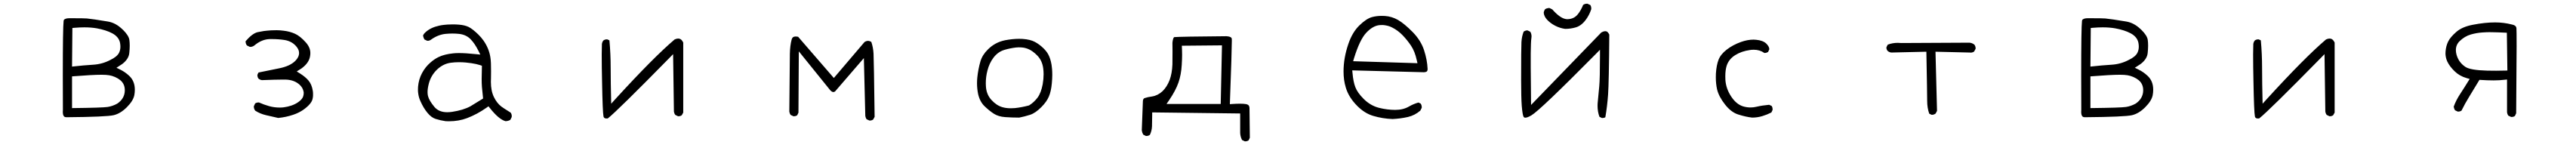

<svg xmlns="http://www.w3.org/2000/svg" viewBox="-20 -648 14040 790"><path d="M372.6 -59.1V-231.9Q483.4 -240.7 533.2 -240.7Q559.1 -240.7 575 -238Q590.8 -235.4 606.7 -228.5Q622.6 -221.7 635.3 -211.4Q660.2 -190.9 660.2 -156.7Q660.2 -111.3 619.1 -83.5Q593.3 -69.3 566.2 -65.2Q539.1 -61 372.6 -59.1ZM427.7 -548.3 360.4 -548.8Q348.6 -548.8 340.8 -546.9Q331.1 -543.9 328.1 -539.1Q327.1 -537.6 326.7 -534.7Q322.3 -495.1 322.3 -236.8Q322.3 -154.8 322.8 -50.8V-50.3Q322.3 -43.5 322.3 -38.6Q322.3 -20.5 329.1 -13.7Q333.5 -9.3 342.8 -9.3Q560.1 -11.2 599.6 -20.5Q636.7 -29.3 671.1 -63.7Q705.6 -98.1 711.9 -128.9Q714.8 -144 714.8 -159.2Q714.8 -207 683.6 -235.4Q661.6 -255.9 635.7 -268.6L614.7 -278.8Q638.2 -293.9 641.8 -296.4Q645.5 -298.8 648.9 -301.3Q681.6 -327.6 684.6 -358.9Q687 -381.3 687 -398.9Q687 -416.5 685.1 -430.2Q682.1 -453.6 651.4 -484.4L646 -489.3Q609.9 -523.9 567.4 -530.8Q485.4 -544.4 453.6 -547.4Q439.5 -548.3 427.7 -548.3ZM581.1 -321.3H581.5Q581.1 -321.3 581.1 -321.3ZM439.5 -499Q476.6 -499 507.3 -493.7Q558.1 -484.4 591.3 -466.8Q627.9 -447.3 634.3 -414.1Q636.2 -403.3 636.2 -393.6Q636.2 -375.5 628.9 -360.8Q618.2 -338.9 581.1 -321.3Q537.6 -298.3 487.5 -295.4Q437.5 -292.5 372.6 -285.2L374.5 -495.6L386.7 -496.6Q414.6 -499 439.5 -499Z M1684.6 -153.8Q1679.2 -188.5 1660.6 -210Q1644.5 -229 1615.2 -247.6L1597.2 -258.8Q1619.1 -272.5 1623 -275.1Q1627 -277.8 1630.4 -280.8Q1664.6 -308.1 1669.9 -342.3Q1671.4 -350.1 1671.4 -360.1Q1671.4 -370.1 1668 -381.3Q1662.1 -399.4 1647.5 -416Q1616.2 -451.2 1588.1 -463.9Q1560.1 -476.6 1527.3 -480.5Q1505.9 -483.4 1487.5 -483.4Q1469.2 -483.4 1457.5 -482.7Q1445.8 -481.9 1436.5 -481Q1427.2 -480 1418 -479Q1400.4 -476.1 1383.8 -472.7Q1355 -465.8 1318.4 -423.3Q1318.4 -423.3 1318.4 -422.9Q1318.4 -409.7 1325.7 -400.4L1340.3 -393.1Q1341.8 -392.6 1345.5 -392.6Q1349.1 -392.6 1354.7 -394.3Q1360.4 -396 1365.7 -399.9Q1406.2 -434.1 1450.7 -435.1Q1456.5 -435.1 1462.4 -435.1Q1497.6 -435.1 1530.3 -430.2Q1572.8 -423.3 1597.2 -392.1Q1609.9 -376 1609.9 -359.4Q1609.9 -336.9 1589.4 -316.4Q1560.1 -287.1 1499.5 -275.4L1388.7 -252.9L1383.3 -241.7Q1382.8 -240.2 1382.8 -239.3Q1382.8 -227.1 1389.2 -219.2Q1397.5 -212.9 1407.7 -211.4Q1482.4 -214.4 1520 -214.4Q1529.3 -214.4 1536.6 -214.4Q1585.9 -212.9 1615.2 -184.1Q1629.9 -169.4 1633.8 -151.4Q1635.3 -146 1635.3 -142.1Q1635.3 -130.9 1631.8 -121.6Q1627.9 -111.3 1617.7 -101.6Q1590.8 -76.7 1546.4 -66.9Q1525.9 -62 1504.9 -62Q1473.6 -62 1445.6 -70.1Q1417.5 -78.1 1392.1 -89.4Q1390.6 -89.8 1389.6 -89.8Q1378.4 -89.8 1370.6 -84.5L1363.8 -69.8Q1363.3 -68.8 1363.3 -67.9Q1363.3 -55.2 1371.1 -44.9Q1397.9 -27.8 1429.9 -20.5Q1461.9 -13.2 1496.1 -5.4Q1538.1 -9.3 1577.1 -22.5Q1626.5 -38.6 1661.6 -73.7Q1681.2 -93.3 1684.1 -111.8Q1686 -122.1 1686 -127.4Q1686 -132.8 1686 -134.3Q1686 -135.7 1686 -138.2Q1686 -140.6 1685.8 -143.3Q1685.5 -146 1685.3 -148.7Q1685.1 -151.4 1684.6 -153.8Z M2443.8 -38.6Q2430.2 -36.6 2417 -36.6Q2371.1 -36.6 2346.7 -66.4Q2318.8 -100.1 2312.5 -125Q2310.1 -134.8 2310.1 -146.5Q2310.1 -166 2317.4 -193.8Q2329.1 -237.3 2361.8 -269Q2395.5 -300.8 2437 -306.2Q2459 -309.1 2480.2 -309.1Q2501.5 -309.1 2518.8 -307.4Q2536.1 -305.7 2549.3 -303.7Q2576.2 -299.8 2597.2 -293L2606.4 -289.6Q2605 -242.7 2605 -218.3Q2605 -193.8 2606.4 -175Q2607.9 -156.2 2612.8 -111.3L2544.4 -69.3Q2505.4 -47.9 2443.8 -38.6ZM2307.1 -426.3Q2308.6 -425.8 2312.3 -425.8Q2315.9 -425.8 2320.8 -427.5Q2325.7 -429.2 2330.6 -433.1Q2367.2 -459 2407.7 -463.4Q2427.2 -465.3 2445.8 -465.3Q2464.4 -465.3 2481.9 -463.4Q2521 -459 2544.9 -434.1Q2567.4 -411.1 2586.9 -372.1L2597.7 -350.6L2573.7 -353Q2517.6 -358.9 2481.4 -358.9Q2463.4 -358.9 2450.2 -357.4Q2401.9 -352.5 2370.6 -337.4Q2348.1 -326.7 2326.2 -307.6Q2298.3 -283.7 2280 -249.8Q2261.7 -215.8 2258.3 -174.8Q2257.8 -167 2257.8 -157.2Q2257.8 -147.5 2259.8 -135.3Q2262.7 -115.7 2271 -97.7Q2287.6 -59.6 2310.1 -32.7Q2331.1 -7.3 2354.5 0Q2380.9 8.3 2408.7 12.2Q2418 12.7 2427.2 12.7Q2480 12.7 2525.4 -4.4Q2580.6 -25.4 2631.8 -61.5L2642.1 -68.8L2649.9 -59.1Q2698.7 2.4 2734.9 12.2Q2750.5 11.7 2761.2 4.9L2768.6 -9.8Q2769 -13.2 2769 -15.6Q2769 -26.9 2762.7 -34.7Q2743.7 -46.4 2729.5 -55.7Q2715.3 -64.9 2712.4 -67.4Q2688 -85.9 2671.6 -119.6Q2655.3 -153.3 2655.3 -201.7Q2655.3 -205.6 2655.8 -220.2Q2656.2 -234.9 2656.2 -259.3Q2656.2 -283.7 2655.5 -303.2Q2654.8 -322.8 2652.3 -337.4Q2644.5 -384.8 2615.2 -426.8Q2602.5 -444.8 2586.4 -460.4Q2555.7 -490.2 2534.2 -501Q2513.2 -511.2 2481.4 -513.7Q2464.8 -515.1 2447.8 -515.1Q2430.7 -515.1 2418.5 -514.2Q2406.2 -513.2 2399.4 -512.5Q2392.6 -511.7 2386.2 -510.7Q2379.9 -509.8 2374 -508.3Q2328.1 -498.5 2300.3 -473.6Q2287.6 -462.4 2285.6 -453.6Q2287.6 -442.4 2293 -433.1Z M3260.3 -408.2Q3259.3 -384.3 3259.3 -351.6Q3259.3 -286.1 3261.2 -201.7Q3264.2 -37.6 3269 -13.7Q3270 -8.8 3272.5 -6.8Q3276.4 -2.4 3286.6 -2.4Q3289.6 -2.4 3292.5 -2.9Q3346.7 -45.9 3626.5 -330.6L3648.4 -353L3652.8 -41Q3654.3 -29.8 3660.2 -22L3674.3 -15.1Q3675.8 -14.6 3676.8 -14.6Q3688.5 -14.6 3695.8 -20.5L3703.6 -34.7V-416Q3695.3 -434.1 3683.1 -437Q3680.2 -438 3676.3 -438Q3667.5 -438 3656.7 -433.1Q3542 -335.9 3333 -107.4L3311 -83Q3308.1 -198.2 3308.1 -278.3Q3308.1 -354 3301.3 -428.2L3290.5 -433.1Q3289.1 -433.6 3288.1 -433.6Q3275.9 -433.6 3268.1 -427.2Q3261.7 -418.9 3260.3 -408.2Z M4719.7 8.8Q4731.4 8.8 4738.8 2.9L4746.6 -11.2Q4742.7 -317.4 4740.7 -356Q4738.8 -390.1 4728.5 -419.9Q4719.2 -425.3 4710.4 -425.3Q4701.2 -425.3 4691.4 -418.9L4524.4 -223.1L4329.6 -447.8Q4322.8 -449.2 4317.4 -449.2Q4305.7 -449.2 4300.3 -443.8Q4296.4 -439.9 4294.4 -432.6Q4285.6 -399.4 4284.7 -355.5Q4283.7 -311.5 4281.7 -40Q4283.2 -29.8 4288.6 -22L4303.2 -15.1Q4304.7 -14.6 4305.7 -14.6Q4316.9 -14.6 4324.7 -20L4331.5 -34.2L4333.5 -368.2L4504.9 -156.2Q4514.2 -146.5 4521.5 -146.5Q4526.4 -146.5 4531.2 -149.9L4688 -331.5L4695.8 -16.6Q4697.3 -6.3 4702.6 1.5L4717.3 8.3Q4718.8 8.8 4719.7 8.8Z M5488.3 -58.1Q5462.9 -58.1 5441.4 -64.5Q5409.7 -74.2 5382.8 -104Q5355 -134.3 5353 -180.2Q5352.5 -187 5352.5 -194.3Q5352.5 -229.5 5361.3 -263.2Q5371.6 -303.7 5394.5 -334Q5418.9 -365.7 5453.1 -376Q5484.4 -385.3 5517.1 -389.2Q5526.9 -390.1 5532.2 -390.1Q5548.3 -390.1 5559.3 -388.2Q5570.3 -386.2 5581.8 -381.8Q5593.3 -377.4 5606 -368.7Q5620.1 -358.9 5633.3 -345.2Q5660.2 -317.4 5665.5 -274.9Q5667.5 -259.8 5667.5 -243.2Q5667.5 -217.3 5662.6 -189Q5653.8 -142.1 5634.3 -115.7Q5614.3 -89.8 5589.8 -74.7L5588.4 -73.7Q5548.3 -63 5511.2 -59.1Q5499.5 -58.1 5488.3 -58.1ZM5712.4 -194.3Q5714.8 -220.2 5714.8 -239.5Q5714.8 -258.8 5713.6 -271.7Q5712.4 -284.7 5710.9 -294.9Q5705.1 -329.1 5692.9 -351.6Q5683.6 -368.2 5668.5 -383.3Q5645.5 -406.2 5619.6 -419.9Q5594.7 -433.1 5552.7 -436Q5543.5 -436.5 5534.2 -436.5Q5498.5 -436.5 5457.5 -428.7Q5402.3 -417.5 5363.3 -377.9Q5333.5 -348.6 5323.2 -313.5Q5311 -272 5306.2 -225.1Q5304.7 -210 5304.7 -194.8Q5304.7 -165 5310.5 -136.2Q5319.8 -94.7 5345.2 -69.8Q5372.6 -43.5 5397 -28.1Q5421.4 -12.7 5457.8 -10Q5494.1 -7.3 5534.7 -7.3Q5564.9 -13.2 5593.8 -22.5Q5622.6 -31.7 5655.3 -64.5Q5684.1 -93.3 5696.3 -122.1Q5708.5 -150.9 5712.4 -194.3Z M6337.4 -81.5 6351.6 -102.1Q6387.7 -155.3 6402.6 -198.5Q6417.5 -241.7 6420.4 -294.4Q6422.4 -327.1 6422.4 -348.9Q6422.4 -370.6 6420.9 -398.9L6639.6 -400.9L6632.8 -81.5ZM6370.1 -368.2 6369.6 -297.4Q6367.7 -248.5 6354.5 -212.4Q6340.3 -175.3 6315.9 -151.4Q6290 -127.4 6259.3 -122.6Q6233.9 -119.1 6217.3 -113.3Q6214.8 -112.3 6213.4 -110.4Q6208.5 -106 6208.5 -92.8V-92.3L6202.6 62Q6204.1 74.2 6210.4 85.4L6224.1 92.3Q6225.6 92.8 6226.6 92.8Q6238.3 92.8 6246.6 86.9Q6257.3 65.4 6258.3 39.6Q6259.3 9.8 6259.3 -22.5V-35.6L6738.8 -29.8V64.9Q6738.8 68.4 6738.8 75.2Q6738.8 82 6741 92.8Q6743.2 103.5 6749 114.7L6763.2 121.6Q6764.6 122.1 6766.8 122.1Q6769 122.1 6772.5 121.6Q6778.8 120.6 6784.7 116.7L6791.5 102.5L6789.6 -61Q6788.6 -70.3 6784.2 -74.7Q6780.3 -78.6 6772 -80.6Q6758.3 -83 6738.8 -83Q6719.2 -83 6697.3 -81.5L6682.6 -80.6Q6693.4 -375 6693.4 -425.8Q6693.4 -432.1 6693.1 -436Q6692.9 -439.9 6690.2 -442.9Q6687.5 -445.8 6680.7 -448Q6673.8 -450.2 6662.6 -450.7Q6412.1 -448.7 6379.4 -445.8Q6378.9 -445.8 6378.4 -445.3Q6372.1 -439 6369.6 -414.6Q6370.1 -394 6370.1 -368.2Z M7499 -511.2Q7504.9 -511.7 7513.7 -511.7Q7522.5 -511.7 7534.2 -509.3Q7551.3 -506.3 7567.4 -498Q7598.6 -482.4 7624.3 -455.8Q7649.9 -429.2 7670.4 -398.4Q7690.9 -367.7 7701.2 -320.3L7705.1 -303.7L7354.5 -314.5L7359.4 -331.1Q7390.6 -431.6 7425.3 -468.8Q7461.4 -507.8 7499 -511.2ZM7509.8 -561.5Q7481.4 -561.5 7456.5 -554.7Q7425.8 -545.9 7388.2 -509.3Q7350.1 -472.2 7328.6 -409.2Q7302.2 -332.5 7302.2 -258.8Q7302.2 -210.9 7314.5 -170.9Q7330.1 -117.7 7377.4 -70.3Q7417.5 -30.3 7463.9 -16.6Q7514.6 -1.5 7569.3 0.5Q7612.8 -1.5 7653.3 -10.7Q7690.9 -19.5 7720.7 -45.4L7728 -60.1Q7728.5 -61.5 7728.5 -62.5Q7728.5 -74.7 7722.7 -83.5L7710.4 -89.4Q7683.6 -82 7659.2 -67.9Q7627.4 -49.3 7584 -49.3Q7540.5 -49.3 7495.6 -60.5Q7448.7 -72.3 7411.6 -109.4Q7377.9 -143.1 7366.5 -173.1Q7355 -203.1 7351.1 -250L7349.6 -264.6Q7737.8 -254.4 7741 -254.4Q7744.1 -254.4 7749 -255.6Q7753.9 -256.8 7755.6 -258.5Q7757.3 -260.3 7758.3 -261.7Q7760.3 -265.6 7760.3 -272.5Q7758.3 -321.3 7741 -374.5Q7723.6 -427.7 7679.2 -473.1Q7633.3 -519.5 7599.4 -539.1Q7565.4 -558.6 7527.3 -561Q7518.6 -561.5 7509.8 -561.5Z M8652.3 -601.1Q8652.3 -612.8 8647 -620.6L8632.3 -627.4Q8630.9 -627.9 8629.9 -627.9Q8616.7 -627.9 8607.9 -621.1Q8595.7 -590.8 8578.6 -569.8Q8558.1 -544.4 8522.9 -543.5Q8522 -543.5 8519.5 -543.5Q8517.1 -543.5 8512.7 -544.4Q8481.4 -549.8 8439.9 -596.7L8425.3 -604Q8423.8 -604.5 8421.4 -604.5Q8418.9 -604.5 8415.5 -603.5Q8407.7 -602.5 8400.9 -598.1Q8394.5 -589.4 8393.1 -578.6Q8395 -558.6 8411.1 -541Q8429.2 -521.5 8455.1 -508.1Q8481 -494.6 8509.8 -490.7Q8540.5 -490.7 8568.4 -499Q8603.5 -509.3 8630.4 -551.8Q8643.6 -572.3 8651.9 -597.2Q8652.3 -599.1 8652.3 -601.1ZM8711.9 -4.9Q8722.2 -4.9 8729 -9.3Q8739.3 -68.8 8743.9 -133.5Q8748.5 -198.2 8750.5 -459.5Q8746.6 -467.8 8741.5 -472.9Q8736.3 -478 8728.5 -478Q8719.2 -478 8706.5 -470.7L8324.2 -76.2Q8322.3 -228 8322.3 -281Q8322.3 -334 8322.3 -357.4Q8323.2 -424.3 8325.7 -438.5Q8326.7 -443.8 8326.7 -449.2Q8326.7 -464.4 8319.8 -475.1L8306.2 -481.9Q8305.2 -482.4 8301.8 -482.4Q8298.3 -482.4 8293.5 -480.7Q8288.6 -479 8283.7 -475.6Q8273.4 -449.2 8271.7 -418.2Q8270 -387.2 8270 -213.4Q8270 -117.2 8273.4 -71.3Q8277.8 -19 8284.2 -10.3Q8287.1 -6.8 8292.5 -6.8Q8304.7 -6.8 8326.7 -20Q8375.5 -49.3 8677.2 -354L8699.7 -377V-344.7Q8699.7 -219.2 8695.8 -178.2L8688 -96.2Q8686.5 -84 8686.5 -71.8Q8686.5 -39.6 8696.8 -11.7L8709.5 -5.4Q8710.9 -4.9 8711.9 -4.9Z M9622.6 -379.4Q9622.6 -393.6 9606.9 -409.7Q9588.9 -427.7 9551.3 -431.2Q9543.9 -432.1 9536.6 -432.1Q9503.9 -432.1 9468.3 -419.4Q9423.3 -403.3 9390.1 -377.4Q9357.4 -352.1 9345.9 -322.5Q9334.5 -293 9331.5 -247.1Q9331.1 -236.8 9331.1 -226.1Q9331.1 -191.9 9337.9 -161.1Q9347.2 -122.1 9380.9 -79.1Q9414.1 -36.6 9452.6 -24.4Q9493.7 -11.2 9528.8 -7.3Q9558.1 -7.3 9585 -15.6Q9610.8 -23.4 9633.8 -35.2L9640.1 -48.3Q9640.6 -49.8 9640.6 -53.2Q9640.6 -56.6 9639.4 -61.5Q9638.2 -66.4 9635.3 -70.8L9621.6 -77.1Q9583.5 -73.7 9552.7 -66.4Q9536.6 -62.5 9520.5 -62.5Q9500 -62.5 9480 -68.4Q9442.9 -79.6 9414.8 -122.1Q9386.7 -164.6 9383.3 -211.9Q9382.8 -222.7 9382.8 -232.4Q9382.8 -266.1 9390.1 -289.6Q9401.9 -326.2 9437.5 -348.1Q9471.2 -369.1 9517.1 -375.5Q9527.3 -377 9538.1 -377Q9570.8 -377 9595.7 -359.4Q9596.2 -359.4 9599.4 -359.4Q9602.5 -359.4 9606.9 -360.8Q9611.3 -362.3 9615.7 -364.7Q9622.6 -379.4 9622.6 -379.4Z M10508.3 -22.5Q10520.5 -22.5 10529.3 -29.8L10536.6 -43.9L10528.3 -366.2L10714.8 -361.8Q10717.8 -361.3 10720.2 -361.3Q10722.7 -361.3 10725.6 -361.8Q10732.9 -362.8 10738.8 -367.2L10746.6 -381.8Q10747.1 -382.8 10747.1 -383.8Q10747.1 -396 10739.7 -405.3Q10728 -414.1 10713.4 -415.5L10340.3 -413.6Q10331.1 -414.6 10323.2 -414.6Q10293.5 -414.6 10268.1 -404.8L10261.2 -391.6Q10260.7 -390.6 10260.7 -387.2Q10260.7 -383.8 10262.5 -378.9Q10264.2 -374 10268.1 -370.1Q10275.9 -363.3 10287.1 -361.8L10478.5 -366.2Q10482.9 -137.7 10482.9 -98.9Q10482.9 -60.1 10494.1 -28.8L10506.3 -22.9Q10507.3 -22.5 10508.3 -22.5Z M11372.6 -59.1V-231.9Q11483.4 -240.7 11533.2 -240.7Q11559.1 -240.7 11575 -238Q11590.8 -235.4 11606.7 -228.5Q11622.6 -221.7 11635.3 -211.4Q11660.2 -190.9 11660.2 -156.7Q11660.2 -111.3 11619.1 -83.5Q11593.3 -69.3 11566.2 -65.2Q11539.1 -61 11372.6 -59.1ZM11427.7 -548.3 11360.4 -548.8Q11348.6 -548.8 11340.8 -546.9Q11331.1 -543.9 11328.1 -539.1Q11327.1 -537.6 11326.7 -534.7Q11322.3 -495.1 11322.3 -236.8Q11322.3 -154.8 11322.8 -50.8V-50.3Q11322.3 -43.5 11322.3 -38.6Q11322.3 -20.5 11329.1 -13.7Q11333.5 -9.3 11342.8 -9.3Q11560.1 -11.2 11599.6 -20.5Q11636.7 -29.3 11671.1 -63.7Q11705.6 -98.1 11711.9 -128.9Q11714.8 -144 11714.8 -159.2Q11714.8 -207 11683.6 -235.4Q11661.6 -255.9 11635.7 -268.6L11614.7 -278.8Q11638.2 -293.9 11641.8 -296.4Q11645.5 -298.8 11648.9 -301.3Q11681.6 -327.6 11684.6 -358.9Q11687 -381.3 11687 -398.9Q11687 -416.5 11685.1 -430.2Q11682.1 -453.6 11651.4 -484.4L11646 -489.3Q11609.9 -523.9 11567.4 -530.8Q11485.4 -544.4 11453.6 -547.4Q11439.5 -548.3 11427.7 -548.3ZM11581.1 -321.3H11581.5Q11581.1 -321.3 11581.1 -321.3ZM11439.5 -499Q11476.6 -499 11507.3 -493.7Q11558.1 -484.4 11591.3 -466.8Q11627.9 -447.3 11634.3 -414.1Q11636.2 -403.3 11636.2 -393.6Q11636.2 -375.5 11628.9 -360.8Q11618.2 -338.9 11581.1 -321.3Q11537.6 -298.3 11487.5 -295.4Q11437.5 -292.5 11372.6 -285.2L11374.5 -495.6L11386.7 -496.6Q11414.6 -499 11439.5 -499Z M12260.3 -408.2Q12259.3 -384.3 12259.3 -351.6Q12259.3 -286.1 12261.2 -201.7Q12264.2 -37.6 12269 -13.7Q12270 -8.8 12272.5 -6.8Q12276.4 -2.4 12286.6 -2.4Q12289.6 -2.4 12292.5 -2.9Q12346.7 -45.9 12626.5 -330.6L12648.4 -353L12652.8 -41Q12654.3 -29.8 12660.2 -22L12674.3 -15.1Q12675.8 -14.6 12676.8 -14.6Q12688.5 -14.6 12695.8 -20.5L12703.6 -34.7V-416Q12695.3 -434.1 12683.1 -437Q12680.2 -438 12676.3 -438Q12667.5 -438 12656.7 -433.1Q12542 -335.9 12333 -107.4L12311 -83Q12308.1 -198.2 12308.1 -278.3Q12308.1 -354 12301.3 -428.2L12290.5 -433.1Q12289.1 -433.6 12288.1 -433.6Q12275.9 -433.6 12268.1 -427.2Q12261.7 -418.9 12260.3 -408.2Z M13645 -263.7Q13605 -262.7 13583.7 -262.7Q13562.5 -262.7 13534.7 -263.2Q13442.9 -265.6 13416 -283.7Q13379.4 -308.1 13367.7 -350.6Q13364.3 -363.3 13364.3 -375Q13364.3 -404.3 13385.3 -424.3Q13412.1 -450.2 13445.3 -460Q13477.1 -469.2 13509.8 -471.2Q13531.2 -472.7 13547.4 -472.7Q13563.5 -472.7 13574.5 -472.2Q13585.4 -471.7 13595.2 -471.7Q13614.3 -470.7 13642.1 -469.7ZM13667 -10.7Q13678.2 -10.7 13686 -16.1L13692.9 -30.8Q13695.3 -304.2 13695.3 -395Q13695.3 -485.8 13694.3 -494.6Q13693.8 -501 13689.5 -505.4Q13683.6 -511.7 13668.9 -514.6Q13625.5 -525.9 13578.1 -525.9Q13523.4 -525.9 13457.5 -513.2Q13399.4 -502.4 13367.2 -474.6Q13334 -445.8 13322.3 -421.9Q13310.5 -397.9 13308.1 -368.2Q13307.6 -362.8 13307.6 -355.7Q13307.6 -348.6 13309.6 -337.4Q13311.5 -326.2 13317.4 -313Q13330.1 -286.1 13357.9 -259.3Q13384.8 -233.4 13422.4 -222.7L13439.5 -217.8Q13408.7 -168 13387 -135Q13365.2 -102.1 13352.5 -66.9Q13354 -56.2 13359.4 -47.4L13373.5 -40.5Q13375 -40 13376 -40Q13387.2 -40 13395 -45.4Q13414.1 -84 13436 -119.6L13492.7 -212.9Q13537.1 -210 13569.8 -210Q13602.5 -210 13628.4 -213.4L13643.1 -214.8V-36.1Q13644.5 -25.9 13649.9 -18.1L13664.6 -11.2Q13666 -10.7 13667 -10.7Z"/></svg>

Font: NaikaiFont
Style: ExtraLight
Weight: 200
Version: Version 1.89